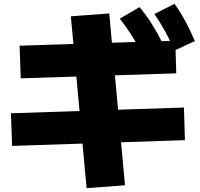

<svg xmlns="http://www.w3.org/2000/svg" viewBox="-20 -875 1040 1000"><path d="M431 105 349 -790 549 -805 631 90ZM43 -115 37 -285 938 -315 943 -145ZM88 -467 82 -637 893 -663 898 -493ZM721 -594Q694 -646 666.5 -689.5Q639 -733 604 -778L707 -838Q742 -796 770.5 -750.5Q799 -705 826 -652ZM889 -612Q866 -665 841 -710Q816 -755 784 -802L889 -855Q921 -810 946 -763.5Q971 -717 995 -661Z"/></svg>

Font: M PLUS 2 Thin Black
Style: Regular
Weight: 900
Version: Version 1.001